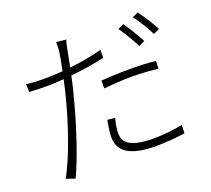

<svg xmlns="http://www.w3.org/2000/svg" viewBox="-134 -942 1269 1156"><g transform="rotate(-20 500.0 -364.0)"><path d="M510 -459V-409C571 -415 632 -419 690 -419C748 -419 805 -415 857 -408L859 -458C807 -464 746 -466 687 -466C624 -466 561 -463 510 -459ZM511 -220 462 -225C454 -181 449 -150 449 -116C449 -19 532 24 683 24C752 24 818 18 871 10L873 -43C817 -31 749 -24 684 -24C521 -24 496 -77 496 -126C496 -154 501 -185 511 -220ZM750 -733 712 -716C739 -678 776 -617 795 -577L834 -595C812 -637 776 -697 750 -733ZM855 -770 818 -753C847 -715 881 -660 903 -615L942 -633C922 -672 883 -733 855 -770ZM193 -587C159 -587 121 -588 76 -594L78 -544C115 -541 150 -540 191 -540C223 -540 260 -542 299 -545C290 -503 280 -460 270 -423C233 -281 166 -82 105 23L162 42C213 -62 281 -270 317 -413C330 -458 341 -505 350 -550C422 -557 498 -569 567 -584V-635C502 -618 430 -605 360 -597L379 -694C382 -712 389 -746 395 -764L333 -770C334 -750 333 -721 329 -698C326 -676 319 -637 309 -592C267 -589 227 -587 193 -587Z"/></g></svg>

Font: Noto Sans KR Light
Style: Regular
Weight: 300
Designer: Ryoko NISHIZUKA 西塚涼子 (kana, bopomofo & ideographs); Paul D. Hunt (Latin, Greek & Cyrillic); Sandoll Communications 산돌커뮤니
Foundry: Adobe
Version: Version 2.004;hotconv 1.0.118;makeotfexe 2.5.65603